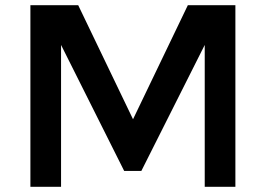

<svg xmlns="http://www.w3.org/2000/svg" viewBox="-20 -719 1023 739"><path d="M215 0H97V-699H281L492 -260L703 -699H886V0H768V-546L524 -61H458L215 -546Z"/></svg>

Font: Myanmar Khyay
Style: Regular
Weight: 400
Designer: Danh Hong
Foundry: Google Inc.
Version: Version 1.10 March 4, 2015